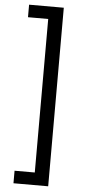

<svg xmlns="http://www.w3.org/2000/svg" viewBox="-64 -867 485 1069"><g transform="rotate(5 178.0 -333.0)"><path d="M54 166V96H167V-762H54V-832H248V166Z"/></g></svg>

Font: guzrati115
Style: Regular
Weight: 400
Designer: Jelle Bosma - Monotype Design Team, Universal Thirst
Foundry: Monotype Imaging Inc.
Version: Version 2.102